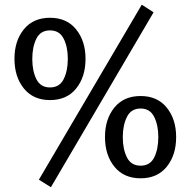

<svg xmlns="http://www.w3.org/2000/svg" viewBox="-20 -741 825 810"><path d="M627.9 -689 194.8 48.8 144 17.1 578.1 -721.2ZM190.9 -318.8Q120.1 -318.8 80.6 -367.9Q41 -417 41 -493.2Q41 -568.4 80.6 -617.2Q120.1 -666 190.9 -666Q261.7 -666 301.3 -616.9Q340.8 -567.9 340.8 -493.2V-492.2Q340.8 -417 301.5 -367.9Q262.2 -318.8 190.9 -318.8ZM190.9 -372.1Q231 -372.1 248.5 -407Q266.1 -441.9 266.1 -493.2Q266.1 -543 248.5 -577.9Q231 -612.8 190.9 -612.8Q150.9 -612.8 133.5 -577.9Q116.2 -543 116.2 -492.2Q116.2 -441.9 133.5 -407Q150.9 -372.1 190.9 -372.1ZM573.2 11.2Q502.4 11.2 462.6 -37.8Q422.9 -86.9 422.9 -163.1Q422.9 -238.3 462.4 -287.1Q502 -335.9 573.2 -335.9Q644 -335.9 683.6 -286.9Q723.1 -237.8 723.1 -163.1V-162.1Q723.1 -86.9 683.6 -37.8Q644 11.2 573.2 11.2ZM573.2 -42Q613.3 -42 630.6 -76.9Q647.9 -111.8 647.9 -163.1Q647.9 -212.9 630.4 -248Q612.8 -283.2 573.2 -283.2Q533.2 -283.2 515.6 -248Q498 -212.9 498 -162.1Q498 -111.8 515.6 -76.9Q533.2 -42 573.2 -42Z"/></svg>

Font: Sura
Style: Regular
Weight: 400
Designer: Carolina Giovagnoli
Foundry: Huerta Tipografica
Version: Version 1.003;PS 001.002;hotconv 1.0.70;makeotf.lib2.5.58329